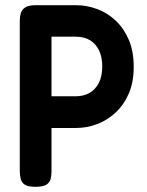

<svg xmlns="http://www.w3.org/2000/svg" viewBox="-20 -709 566 738"><path d="M116 9Q88 9 75.5 1Q63 -7 59.5 -21.5Q56 -36 56 -52V-629Q56 -645 60 -658.5Q64 -672 77 -680.5Q90 -689 117 -689H272Q314 -689 354 -674Q394 -659 425.5 -629Q457 -599 475.5 -555Q494 -511 494 -452Q494 -394 475.5 -350.5Q457 -307 425 -277Q393 -247 353.5 -232Q314 -217 271 -217H178V-51Q178 -35 174.5 -21Q171 -7 158 1Q145 9 116 9ZM178 -339H272Q301 -339 323.5 -351.5Q346 -364 359.5 -389.5Q373 -415 373 -454Q373 -489 361 -514.5Q349 -540 326.5 -554Q304 -568 271 -568H178Z"/></svg>

Font: Fredoka SemiCondensed Medium
Style: Regular
Weight: 500
Width: 4
Designer: Ben Nathan
Foundry: Milena B. Brandão, Ben Nathan
Version: Version 2.001